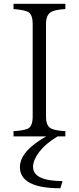

<svg xmlns="http://www.w3.org/2000/svg" viewBox="-20 -735 419 1021"><path d="M286.6 -9.8Q223.1 27.3 186.5 76.2Q155.8 117.2 155.8 152.3Q155.8 227.1 312.5 228L300.8 266.1Q85.9 266.1 85.9 153.3Q85.9 69.8 225.6 -9.8H51.8V-37.6Q105 -41 126 -49.8Q153.8 -61.5 153.8 -115.7V-606.9Q153.8 -658.7 128.9 -671.9Q106 -682.6 51.8 -687V-714.8H327.6V-687Q277.8 -683.6 256.8 -673.8Q224.6 -660.2 224.6 -606.9V-115.7Q224.6 -65.4 251.5 -51.8Q273.9 -40.5 327.6 -37.6V-9.8Z"/></svg>

Font: I.Ming
Style: Regular
Weight: 400
Designer: Ichiten Fonts Project
Version: Version 6.11; Dec 27, 2019